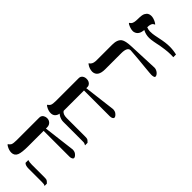

<svg xmlns="http://www.w3.org/2000/svg" viewBox="86 -1367 2130 2130"><g transform="rotate(-45 1151.0 -302.0)"><path d="M52.2 -265.1Q52.2 -309.1 73.7 -330.6H117.7Q108.9 -306.2 108.9 -266.6V-65.9Q108.9 -40 104 -30.3Q98.1 -19 78.1 0H41.5Q49.3 -12.7 50.3 -20.5Q52.2 -28.3 52.2 -50.3ZM466.8 -439.5H226.1Q125 -439.5 85.4 -456.1Q42 -474.6 42 -522.5Q42 -560.1 65.4 -600.1Q72.3 -611.8 80.1 -617.2Q97.2 -593.3 110.8 -586.9Q132.3 -577.6 182.1 -577.6H537.6Q577.6 -577.6 590.8 -534.2Q594.2 -522 594.2 -509Q594.2 -496.1 589.6 -483.9Q585 -471.7 576.2 -461.9Q555.7 -439.5 522.9 -439.5H502.9L548.8 -65.4Q547.9 -34.2 534.7 -16.6Q512.2 13.2 491.7 13.2Q482.4 13.2 474.6 0Q466.8 -13.2 466.8 -35.2Z M1100.1 -439.5H781.7Q748 -420.4 748 -358.4V-66.9Q748 -41 743.2 -31.2Q737.3 -20 717.3 -1H677.7Q689.9 -22.5 690.7 -32Q691.4 -41.5 691.4 -51.3V-357.4Q691.4 -393.6 713.9 -431.6Q720.7 -442.9 729 -447.8Q660.6 -462.4 660.6 -523.9Q660.6 -561 684.1 -600.6Q690.9 -611.8 698.2 -617.2Q715.3 -593.3 729 -586.9Q751 -577.6 800.3 -577.6H1155.8Q1182.1 -577.6 1198.2 -556.6Q1212.4 -537.1 1212.4 -509.8Q1212.4 -465.3 1179.7 -445.8Q1169.4 -439.5 1155.8 -439.5H1136.2L1182.1 -65.4Q1181.2 -34.2 1168 -16.6Q1145.5 13.2 1125 13.2Q1115.7 13.2 1107.9 0Q1100.1 -13.2 1100.1 -35.2Z M1781.7 -389.2Q1780.3 -439.5 1684.1 -439.5H1432.6Q1314.5 -439.5 1311.5 -522.5Q1313 -568.8 1339.8 -606.4Q1344.2 -613.3 1349.6 -617.2Q1369.1 -581.1 1421.9 -578.1Q1436.5 -577.6 1451.7 -577.6H1679.7Q1761.7 -577.6 1792 -535.2Q1814.5 -502.4 1817.9 -417L1832.5 -65.4Q1831.5 -34.7 1810.1 -9.8Q1790 13.2 1769 13.2Q1756.3 13.2 1752 -17.6Q1751 -26.4 1751 -34.7Q1751 -43 1753.2 -67.6Q1755.4 -92.3 1758.5 -126Q1761.7 -159.7 1765.6 -198.5Q1769.5 -237.3 1772.9 -273.9Q1780.8 -358.9 1781.7 -389.2Z M2022.9 -340.8Q2022.9 -395.5 2047.4 -440.4Q1972.2 -447.3 1954.1 -495.6Q1948.2 -510.3 1948.2 -523.4Q1948.2 -536.6 1951.2 -549.8Q1954.1 -563 1959 -576.2Q1969.7 -606.9 1983.4 -617.2Q1989.3 -607.9 1998 -598.6Q2018.1 -577.6 2085.4 -577.6Q2147.9 -577.6 2171.4 -564.9Q2194.8 -552.2 2204.3 -535.6Q2213.9 -519 2213.9 -498.8Q2213.9 -478.5 2209.5 -463.1Q2205.1 -447.8 2199.2 -434.6Q2186 -406.2 2174.8 -397.5Q2166 -417 2158.2 -423.3Q2136.2 -439.5 2092.3 -439.5Q2080.6 -410.2 2080.6 -386.5Q2080.6 -362.8 2082.5 -346.9Q2084.5 -331.1 2087.4 -314.5Q2091.3 -293.5 2098.6 -257.8Q2117.2 -172.9 2117.2 -113.5Q2117.2 -54.2 2104 0H2061.5Q2063 -17.6 2063 -38.3Q2063 -59.1 2061.3 -82.5Q2059.6 -106 2056.6 -127.9Q2051.3 -172.9 2046.4 -195.6Q2041.5 -218.3 2037.8 -236.1Q2034.2 -253.9 2030.8 -272.5Q2022.9 -315.4 2022.9 -340.8Z"/></g></svg>

Font: Cardo-Italic
Style: Italic
Weight: 400
Italic angle: -12°
Designer: David J. Perry
Foundry: David J. Perry
Version: Version 0.991